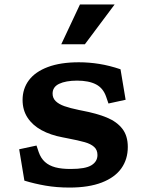

<svg xmlns="http://www.w3.org/2000/svg" viewBox="-20 -838 660 870"><path d="M90.5 -19.5 66.9 -161.6 145.4 -178.5 155.4 -148.8Q165 -121.2 183.5 -104.4Q201.9 -87.6 230.8 -79.8Q259.7 -72.1 300.9 -72.4Q366.9 -72.3 394.2 -89.2Q421.6 -106 421.6 -135.5Q421.6 -158.8 406.6 -172.2Q391.7 -185.8 364.2 -193.7Q336.8 -201.6 281.6 -212.2L264.7 -215.5Q208.8 -225.9 168.1 -248.2Q127.3 -270.5 104.8 -304.9Q82.3 -339.3 82.3 -385.2Q82.3 -436 111 -474.5Q139.8 -512.9 196.9 -534.3Q254.1 -555.8 337.2 -555.8Q383.4 -555.8 429.6 -548.4Q475.8 -541.1 526.1 -524.1L549.2 -385.9L471.5 -369L461 -399.5Q447.6 -438.7 415.1 -455.6Q382.6 -472.6 329.1 -472.7Q277.6 -472.4 248 -458.2Q218.3 -444 218.3 -414Q218.3 -393.4 232.5 -379.6Q246.7 -365.8 272 -356.9Q297.2 -348 338.3 -339.5L349.2 -337.3Q419.5 -324 464.3 -305.3Q509.2 -286.7 534.1 -254.8Q559.1 -222.9 559.1 -172.1Q559.1 -116.3 529.8 -75.1Q500.5 -33.9 441.3 -11Q382.1 11.9 294.8 11.9Q237.2 11.9 186.5 3.2Q135.8 -5.6 90.5 -19.5ZM499.4 -817.7H342.3L257.6 -637.4H364.6Z"/></svg>

Font: Monaspace Xenon Var
Style: Regular
Weight: 400
Designer: Riley Cran and the Lettermatic Team
Version: Version 1.000 (Monaspace Xenon Var)